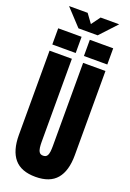

<svg xmlns="http://www.w3.org/2000/svg" viewBox="-218 -1271 910 1349"><g transform="rotate(20 237.0 -597.0)"><path d="M165 -1076.2 49.3 -1200.7H188.5L236.8 -1134.3L285.2 -1200.7H424.3L308.6 -1076.2ZM267.6 -906.7V-1027.8H442.4V-906.7ZM31.2 -906.7V-1027.8H206.1V-906.7ZM236.8 7.8Q129.4 7.8 78.6 -52.5Q27.8 -112.8 27.8 -230V-859.4H194.8V-236.8Q194.8 -215.3 197.3 -195.6Q199.7 -175.8 208.5 -163.1Q217.3 -150.4 236.8 -150.4Q256.8 -150.4 265.6 -162.8Q274.4 -175.3 276.6 -195.3Q278.8 -215.3 278.8 -236.8V-859.4H445.8V-230Q445.8 -112.8 395 -52.5Q344.2 7.8 236.8 7.8Z"/></g></svg>

Font: Anton SC
Style: Regular
Weight: 400
Designer: Vernon Adams
Foundry: Vernon Adams
Version: Version 2.116; ttfautohint (v1.8.4.7-5d5b)